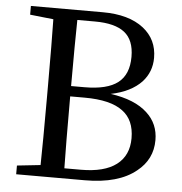

<svg xmlns="http://www.w3.org/2000/svg" viewBox="-52 -783 790 833"><g transform="rotate(5 342.5 -366.5)"><path d="M49 0V-38L151 -49Q153 -146 153 -342V-395Q153 -588 151 -684L49 -695V-733H362Q476 -733 540 -683Q601 -635 601 -555Q601 -494 561 -450Q515 -401 427 -383Q534 -368 588 -317Q638 -271 638 -200Q638 -116 571 -63Q494 0 348 0ZM255 -44H327Q429 -44 481.5 -84Q534 -124 534 -199Q534 -279 482 -317Q429 -357 316 -357H253Q253 -143 255 -44ZM253 -402H311Q410 -402 456.5 -438Q503 -474 503 -551Q503 -624 461 -657Q419 -690 332 -690H255Q253 -596 253 -402Z"/></g></svg>

Font: GenRyuMin TW M
Style: Regular
Weight: 500
Version: Version 1.501;PS 1;hotconv 16.6.51;makeotf.lib2.5.65220